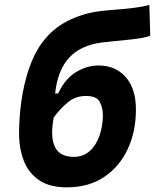

<svg xmlns="http://www.w3.org/2000/svg" viewBox="-20 -762 639 791"><path d="M255.4 9.8Q184.1 9.8 140.9 -19.8Q97.7 -49.3 78.1 -99.6Q58.6 -149.9 58.6 -212.4Q58.6 -278.3 68.4 -347.4Q78.1 -416.5 99.4 -479.2Q120.6 -542 154.8 -587.9Q196.3 -643.6 256.6 -674.6Q316.9 -705.6 383.3 -714.8Q410.2 -718.8 449.5 -721.7Q488.8 -724.6 528.3 -729.2Q567.9 -733.9 595.2 -741.7L599.1 -615.7Q590.3 -610.4 567.6 -606.2Q544.9 -602.1 514.9 -598.9Q484.9 -595.7 454.3 -592.8Q423.8 -589.8 399.4 -586.9Q312.5 -575.7 264.9 -524.2Q217.3 -472.7 207 -376.5L219.7 -377.4Q248.5 -438 293.5 -465.1Q338.4 -492.2 385.3 -492.2Q456.1 -492.2 498 -444.3Q540 -396.5 540 -311Q540 -221.2 506.6 -148.7Q473.1 -76.2 409.4 -33.2Q345.7 9.8 255.4 9.8ZM283.2 -115.7Q323.2 -115.7 349.9 -139.9Q376.5 -164.1 390.1 -203.6Q403.8 -243.2 403.8 -288.1Q403.8 -318.8 390.6 -342.8Q377.4 -366.7 333.5 -366.7Q291 -366.7 258.5 -339.6Q226.1 -312.5 201.2 -277.8Q191.4 -223.6 196.3 -191.4Q201.2 -159.2 215.1 -142.8Q229 -126.5 247.3 -121.1Q265.6 -115.7 283.2 -115.7Z"/></svg>

Font: Cascadia Mono
Style: Bold Italic
Weight: 700
Italic angle: -10°
Monospace: yes
Designer: Aaron Bell
Foundry: Saja Typeworks
Version: Version 2404.023; ttfautohint (v1.8.4)